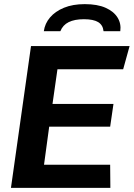

<svg xmlns="http://www.w3.org/2000/svg" viewBox="-20 -909 647 929"><path d="M33 0 130 -686H607L576 -574H258L234 -406H529L513 -296H218L193 -112H513L514 0ZM192 -758Q197 -795 222 -824.5Q247 -854 289.5 -871.5Q332 -889 390 -889Q451 -889 490.5 -871.5Q530 -854 548.5 -824.5Q567 -795 562 -758H481Q478 -788 455 -802Q432 -816 386 -816Q341 -816 312.5 -802Q284 -788 272 -758Z"/></svg>

Font: Chivo Medium SemiBold
Style: Italic
Weight: 600
Italic angle: -8.05°
Version: Version 2.002